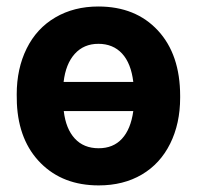

<svg xmlns="http://www.w3.org/2000/svg" viewBox="-20 -558 604 588"><path d="M31.2 0ZM31.2 -269Q31.2 -348.1 61.8 -409.7Q92.3 -471.2 149.4 -504.6Q206.5 -538.1 281.2 -538.1Q395.5 -538.1 463.6 -464.6Q531.7 -391.1 531.7 -264.2V-258.8Q531.7 -179.7 501.2 -118.2Q470.7 -56.6 414.3 -23.4Q357.9 9.8 282.2 9.8Q172.9 9.8 105 -58.1Q37.1 -126 31.7 -241.2ZM281.2 -423.8Q236.8 -423.8 209 -393.1Q181.2 -362.3 174.8 -307.1H388.2Q381.3 -364.3 353.8 -394Q326.2 -423.8 281.2 -423.8ZM282.2 -104Q326.7 -104 353.5 -133.1Q380.4 -162.1 388.2 -217.8H175.3Q181.6 -163.6 209 -133.8Q236.3 -104 282.2 -104Z"/></svg>

Font: Roboto-o
Style: o-Bold
Weight: 700
Designer: Google
Version: Version 2.134; 2016; ttfautohint (v1.6)